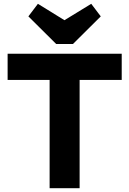

<svg xmlns="http://www.w3.org/2000/svg" viewBox="-20 -988 679 1008"><path d="M240.5 0V-696H398V0ZM20 -568.5V-706H619V-568.5ZM459 -968 509 -902 363 -757H275L129 -902L179 -968L376.5 -846L260.5 -846.5Z"/></svg>

Font: Outfit Thin
Style: Regular
Weight: 100
Designer: Rodrigo Fuenzalida
Foundry: fragTYPE
Version: Version 1.100;gftools[0.9.27]